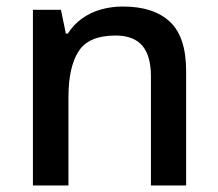

<svg xmlns="http://www.w3.org/2000/svg" viewBox="-20 -569 668 589"><path d="M357 -549Q451 -549 501 -502.5Q551 -456 551 -351V0H443V-335Q443 -398 416.5 -429Q390 -460 334 -460Q252 -460 221 -411.5Q190 -363 190 -271V0H81V-539H167L182 -466H188Q206 -494 232 -512.5Q258 -531 290 -540Q322 -549 357 -549Z"/></svg>

Font: Noto Sans Syriac Eastern Medium
Style: Regular
Weight: 500
Designer: Patrick Giasson and the Monotype Design Team
Foundry: Monotype Imaging Inc.
Version: Version 3.001